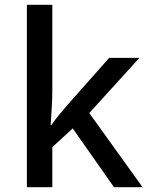

<svg xmlns="http://www.w3.org/2000/svg" viewBox="-20 -780 640 800"><path d="M92 0V-760H198V-398Q198 -367 195.5 -329.5Q193 -292 191 -258H193Q210 -282 227.5 -303Q245 -324 264 -346L435 -539H561L352 -309L574 0H455L283 -245L198 -167V0Z"/></svg>

Font: Noto Sans Mono Medium
Style: Regular
Weight: 500
Designer: Monotype Design Team
Foundry: Monotype Imaging Inc.
Version: Version 2.014